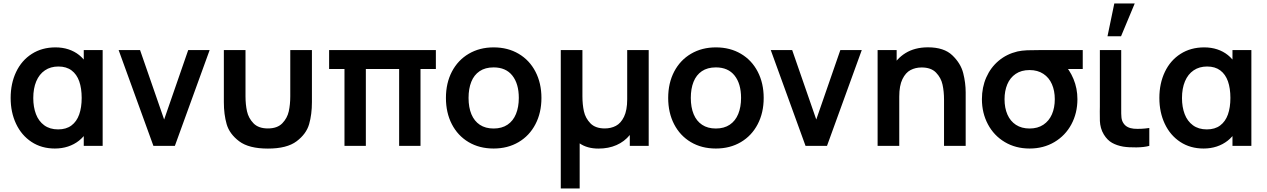

<svg xmlns="http://www.w3.org/2000/svg" viewBox="-20 -822 7142 1082"><path d="M40 -270Q40 -351.9 71 -416.8Q102 -481.8 159.4 -518.4Q216.8 -555 292.7 -555Q332.2 -555 365.9 -543.9Q399.6 -532.8 425.9 -511.8Q452.2 -490.7 470.3 -460.8L452 -435.5V-540H558.5V0H452V-105.7L470.3 -80.3Q452.2 -50.8 425 -29.2Q397.8 -7.7 363.2 3.7Q328.7 15 289.2 15Q214.2 15 157.7 -22.2Q101.2 -59.4 70.6 -124.2Q40 -188.9 40 -270ZM440.3 -270.2Q440.3 -324.2 426.5 -363.7Q412.6 -403.2 383.3 -425.2Q354 -447.2 309.2 -447.2Q265 -447.2 233.1 -425.5Q201.2 -403.9 184.3 -363.8Q167.5 -323.6 167.5 -269.3Q167.5 -218.8 182.6 -179Q197.7 -139.2 229.2 -116Q260.7 -92.8 307.5 -92.8Q353.2 -92.8 382.7 -115Q412.2 -137.1 426.2 -176.7Q440.3 -216.3 440.3 -270.2Z M648.5 -540H769.2L905 -148.5L1040.7 -540H1161.5L965.5 0H844.5Z M1241.5 -540H1363.5V-279.8Q1363.5 -233 1372 -194.7Q1380.4 -156.3 1408.5 -127.2Q1436.5 -98.2 1489.7 -98.2Q1542.8 -98.2 1570.9 -127.2Q1598.9 -156.3 1607.4 -194.7Q1615.8 -233 1615.8 -279.8V-540H1737.8V-246.8Q1737.8 -177.3 1722 -122.2Q1706.2 -67.1 1651.5 -25.9Q1596.8 15.3 1489.7 15.3Q1382.5 15.3 1327.8 -25.9Q1273.2 -67.1 1257.3 -122.2Q1241.5 -177.3 1241.5 -246.8Z M1921.3 -433H1834.7V-540H2436.3V-433H2349.7V0H2229.3V-433H2041.7V0H1921.3Z M2493 -270.2Q2493 -353.9 2526.8 -418.6Q2560.7 -483.2 2621.8 -519.1Q2683 -555 2761.7 -555Q2841.9 -555 2903 -518.8Q2964.2 -482.7 2997.7 -417.8Q3031.2 -353 3031.2 -270.2Q3031.2 -186.7 2997.4 -122Q2963.7 -57.2 2902.5 -21.1Q2841.3 15 2761.7 15Q2681.5 15 2620.6 -21.2Q2559.7 -57.4 2526.3 -122.2Q2493 -186.9 2493 -270.2ZM2903.7 -270.2Q2903.7 -350.2 2867.2 -396.2Q2830.7 -442.2 2761.7 -442.2Q2714.2 -442.2 2682.8 -420.8Q2651.2 -399.5 2635.9 -360.9Q2620.5 -322.2 2620.5 -270.2Q2620.5 -217 2636.6 -178.2Q2652.8 -139.5 2684.2 -118.7Q2715.8 -97.8 2761.7 -97.8Q2808.2 -97.8 2840.1 -119.3Q2872 -140.8 2887.8 -179.8Q2903.7 -218.8 2903.7 -270.2Z M3140.2 -540H3262.2V-279.8Q3262.2 -233 3270.6 -194.7Q3279.1 -156.3 3307.1 -127.2Q3335.2 -98.2 3388.3 -98.2Q3423 -98.2 3450.8 -112.8Q3478.7 -127.3 3496.6 -164Q3514.5 -200.7 3514.5 -262.5V-540H3635.7V0H3529.2V-61.2Q3498.9 -24.1 3454.2 -4.4Q3409.5 15.3 3352.5 15.3Q3320.8 15.3 3294.2 7.9Q3267.6 0.5 3246.7 -14V240H3140.2Z M3745.5 -270.2Q3745.5 -353.9 3779.3 -418.6Q3813.2 -483.2 3874.3 -519.1Q3935.5 -555 4014.2 -555Q4094.4 -555 4155.5 -518.8Q4216.7 -482.7 4250.2 -417.8Q4283.7 -353 4283.7 -270.2Q4283.7 -186.7 4249.9 -122Q4216.2 -57.2 4155 -21.1Q4093.8 15 4014.2 15Q3934 15 3873.1 -21.2Q3812.2 -57.4 3778.8 -122.2Q3745.5 -186.9 3745.5 -270.2ZM4156.2 -270.2Q4156.2 -350.2 4119.7 -396.2Q4083.2 -442.2 4014.2 -442.2Q3966.8 -442.2 3935.2 -420.8Q3903.8 -399.5 3888.4 -360.9Q3873 -322.2 3873 -270.2Q3873 -217 3889.1 -178.2Q3905.2 -139.5 3936.8 -118.7Q3968.2 -97.8 4014.2 -97.8Q4060.7 -97.8 4092.6 -119.3Q4124.5 -140.8 4140.3 -179.8Q4156.2 -218.8 4156.2 -270.2Z M4323.5 -540H4444.2L4580 -148.5L4715.7 -540H4836.5L4640.5 0H4519.5Z M5173.8 -441.8Q5139.2 -441.8 5111.3 -427.2Q5083.5 -412.7 5065.6 -376Q5047.7 -339.3 5047.7 -277.5L4976.2 -308.2Q4976.2 -377.9 5003.2 -434Q5030.2 -490.2 5082.8 -522.8Q5135.5 -555.3 5209.7 -555.3Q5300.2 -555.3 5347.3 -509.8Q5394.5 -464.2 5408.2 -409.5Q5422 -354.8 5422 -301.5V0H5300V-260.2Q5300 -307 5291.5 -345.3Q5283.1 -383.7 5255 -412.8Q5227 -441.8 5173.8 -441.8ZM4925.7 -540H5033V-372.5H5047.7V0H4925.7Z M5513.5 -263Q5513.5 -330 5538.1 -385.8Q5562.7 -441.7 5607.9 -479.6Q5653.2 -517.6 5713.8 -532Q5737.3 -537.3 5768.5 -538.7Q5799.8 -540 5855.5 -540H6081.7V-433H5943.7L5971.5 -465.3Q6007.5 -429.9 6029.6 -376.8Q6051.7 -323.7 6051.7 -263Q6051.7 -184.8 6017.7 -121.4Q5983.7 -58 5922.2 -21.5Q5860.8 15 5782.2 15Q5703.5 15 5642.3 -21.5Q5581.1 -58 5547.3 -121.6Q5513.5 -185.2 5513.5 -263ZM5924.2 -263Q5924.2 -310.5 5908 -347.6Q5891.8 -384.8 5859.7 -405.9Q5827.5 -427.1 5782.2 -427.2Q5735.5 -427.2 5703.8 -405.6Q5672 -383.9 5656.5 -346.7Q5641 -309.4 5641 -263Q5641 -213.6 5657.3 -176.4Q5673.6 -139.2 5705.3 -118.5Q5737.1 -97.8 5782.2 -97.8Q5827.9 -97.8 5859.9 -119.2Q5891.8 -140.5 5908 -177.7Q5924.2 -214.9 5924.2 -263Z M6200.7 -63.8Q6189.5 -82.2 6184.4 -101.4Q6179.2 -120.6 6178.3 -140Q6177.3 -159.3 6177.8 -193.5Q6178.2 -202.1 6178.2 -220.7V-540H6298.5V-227.3V-210.9Q6298 -178.5 6299.8 -160.9Q6301.5 -143.2 6309.5 -130.2Q6318.8 -114.6 6334.1 -106.6Q6349.3 -98.6 6368.5 -96.8Q6408.4 -93.5 6456.8 -100.8V0Q6428.2 8 6384.1 8.6Q6340 9.2 6309.3 4.2Q6274.1 -2 6247.3 -16.9Q6220.5 -31.8 6200.7 -63.8ZM6221.2 -617.5H6297.5L6374.7 -802.5H6259.6Z M6513.5 -270Q6513.5 -351.9 6544.5 -416.8Q6575.5 -481.8 6632.9 -518.4Q6690.3 -555 6766.2 -555Q6805.8 -555 6839.4 -543.9Q6873.1 -532.8 6899.4 -511.8Q6925.8 -490.7 6943.8 -460.8L6925.5 -435.5V-540H7032V0H6925.5V-105.7L6943.8 -80.3Q6925.8 -50.8 6898.5 -29.2Q6871.2 -7.7 6836.7 3.7Q6802.2 15 6762.7 15Q6687.8 15 6631.2 -22.2Q6574.7 -59.4 6544.1 -124.2Q6513.5 -188.9 6513.5 -270ZM6913.8 -270.2Q6913.8 -324.2 6900 -363.7Q6886.1 -403.2 6856.8 -425.2Q6827.5 -447.2 6782.7 -447.2Q6738.5 -447.2 6706.6 -425.5Q6674.7 -403.9 6657.8 -363.8Q6641 -323.6 6641 -269.3Q6641 -218.8 6656.1 -179Q6671.2 -139.2 6702.7 -116Q6734.2 -92.8 6781 -92.8Q6826.7 -92.8 6856.2 -115Q6885.7 -137.1 6899.8 -176.7Q6913.8 -216.3 6913.8 -270.2Z"/></svg>

Font: Tap Sans
Style: Regular
Weight: 400
Designer: Tap Payments
Foundry: Tap Payments
Version: Version 1.001;Glyphs 3.1.2 (3151)